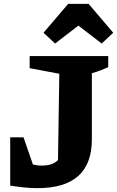

<svg xmlns="http://www.w3.org/2000/svg" viewBox="-20 -965 608 997"><path d="M33 -1 49 -149Q92 -128 129.5 -116.5Q167 -105 197 -105Q222 -105 241 -110.5Q260 -116 274 -127.5Q288 -139 299 -157L280 -65L288 -582L134 -611V-674H542V-616Q523 -608 501.5 -599.5Q480 -591 457 -585V-241Q457 12 175 12Q142 12 107 8.5Q72 5 33 -1ZM33 -1V-252H102L189 -1ZM440 -945 568 -795 508 -739 387 -832 266 -739 206 -795 334 -945Z"/></svg>

Font: Piazzolla Thin Black
Style: Regular
Weight: 900
Version: Version 2.005